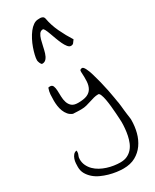

<svg xmlns="http://www.w3.org/2000/svg" viewBox="-364 -744 1052 1307"><g transform="rotate(-30 162.0 -90.5)"><path d="M-76.2 330.1Q-76.2 318.4 -75.2 301.8Q-74.2 285.2 -68.8 269.5Q-63.5 253.9 -53.7 242.2Q-43.9 230.5 -28.3 228.5Q-28.3 229.5 -27.8 232.9Q-27.3 236.3 -27.3 238.3Q-27.3 252 -33.2 263.2Q-39.1 274.4 -39.1 291Q-39.1 318.4 -28.3 340.8Q-17.6 363.3 0 380.9Q17.6 398.4 40.5 411.1Q63.5 423.8 89.4 432.1Q115.2 440.4 141.6 444.3Q168 448.2 190.4 448.2Q222.7 448.2 245.1 437.5Q267.6 426.8 283.7 408.7Q299.8 390.6 309.6 366.7Q319.3 342.8 324.7 316.9Q330.1 291 332.5 264.6Q335 238.3 335 214.8Q335 210.9 334 190.9Q333 170.9 331.1 144Q329.1 117.2 326.2 86.9Q323.2 56.6 318.4 30.3Q313.5 3.9 306.6 -12.7Q299.8 -29.3 291 -29.3Q272.5 -29.3 254.4 -24.4Q236.3 -19.5 218.8 -13.7Q201.2 -7.8 182.1 -2.9Q163.1 2 142.6 2Q138.7 2 129.4 2Q120.1 2 109.4 1.5Q98.6 1 89.4 0.5Q80.1 0 76.2 0Q55.7 -7.8 42.5 -23.4Q29.3 -39.1 21.5 -59.1Q13.7 -79.1 10.7 -101.1Q7.8 -123 7.8 -141.6Q7.8 -168.9 9.3 -190.9Q10.7 -212.9 19.5 -237.3Q20.5 -239.3 26.4 -239.7Q32.2 -240.2 33.2 -240.2Q50.8 -240.2 56.6 -225.6Q62.5 -210.9 63.5 -189.5Q64.5 -168 64.9 -143.1Q65.4 -118.2 72.3 -96.7Q79.1 -75.2 95.2 -61Q111.3 -46.9 144.5 -46.9Q189.5 -46.9 214.8 -57.6Q240.2 -68.4 252.9 -90.3Q265.6 -112.3 267.6 -144Q269.5 -175.8 266.6 -218.8Q265.6 -231.4 271.5 -235.4Q277.3 -239.3 285.2 -239.3Q294.9 -239.3 306.2 -217.8Q317.4 -196.3 327.1 -163.1Q336.9 -129.9 346.7 -91.3Q356.4 -52.7 363.3 -17.6Q370.1 17.6 374.5 43.5Q378.9 69.3 379.9 76.2Q380.9 80.1 382.8 91.3Q384.8 102.5 386.2 118.7Q387.7 134.8 389.6 151.9Q391.6 168.9 393.6 185.1Q395.5 201.2 397.5 212.9Q399.4 224.6 399.4 228.5V233.4Q399.4 284.2 387.2 331.1Q375 377.9 349.1 414.6Q323.2 451.2 283.7 473.1Q244.1 495.1 188.5 495.1Q165 495.1 136.2 491.2Q107.4 487.3 78.1 479Q48.8 470.7 21 458Q-6.8 445.3 -28.3 426.3Q-49.8 407.2 -63 383.8Q-76.2 360.4 -76.2 330.1ZM45.9 -437.5Q45.9 -454.1 51.8 -478.5Q57.6 -502.9 66.9 -529.3Q76.2 -555.7 89.8 -582Q103.5 -608.4 119.6 -629.4Q135.7 -650.4 154.3 -663.1Q172.9 -675.8 192.4 -675.8Q198.2 -675.8 205.1 -676.3Q211.9 -676.8 218.8 -674.8Q225.6 -672.9 230.5 -669.4Q235.4 -666 238.3 -656.2Q243.2 -627.9 252.4 -599.1Q261.7 -570.3 274.9 -542.5Q288.1 -514.6 302.7 -488.3Q317.4 -461.9 333 -437.5Q323.2 -422.9 316.4 -415Q309.6 -407.2 295.9 -407.2Q283.2 -407.2 271.5 -421.9Q259.8 -436.5 250 -457.5Q240.2 -478.5 231 -503.4Q221.7 -528.3 213.9 -550.3Q206.1 -572.3 198.7 -586.4Q191.4 -600.6 185.5 -600.6Q168 -600.6 157.7 -585.9Q147.5 -571.3 141.1 -548.8Q134.8 -526.4 129.4 -500Q124 -473.6 117.2 -451.2Q110.4 -428.7 98.1 -414.1Q85.9 -399.4 66.4 -399.4Q61.5 -399.4 58.1 -404.3Q54.7 -409.2 51.8 -415.5Q48.8 -421.9 47.4 -428.2Q45.9 -434.6 45.9 -437.5Z"/></g></svg>

Font: Swanky and Moo Moo Cyrillic
Style: Regular
Weight: 400
Designer: Kimberly Geswein; Denis Ignatov
Foundry: Kimberly Geswein; Denis Ignatov
Version: Version 1.003 June 27, 2018